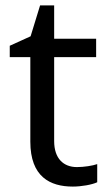

<svg xmlns="http://www.w3.org/2000/svg" viewBox="-20 -745 401 709"><path d="M264 -128C215 -128 180 -159 180 -224V-534H335V-602H180V-725H128L93 -611L16 -576V-534H92V-222C92 -92 165 -56 249 -56C281 -56 320 -63 339 -72V-139C322 -133 290 -128 264 -128Z"/></svg>

Font: Noto Sans Malayalam UI
Style: Regular
Weight: 400
Designer: Jelle Bosma - Monotype Design Team
Foundry: Monotype Imaging Inc.
Version: Version 2.104